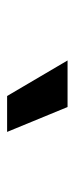

<svg xmlns="http://www.w3.org/2000/svg" viewBox="145 -927 210 540"><g transform="rotate(90 250.0 -657.0)"><path d="M281 -742 351 -572H250L150 -742Z"/></g></svg>

Font: Elaine Sans SemiBold
Style: Regular
Weight: 600
Designer: Wei Huang
Foundry: Wei Huang
Version: Version 2.001;December 24, 2019;FontCreator 12.0.0.2547 64-b